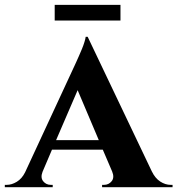

<svg xmlns="http://www.w3.org/2000/svg" viewBox="-47 -781 740 801"><path d="M181.2 -695.3V-760.7H455.6V-695.3ZM318.8 -627.4 586.4 -65.9Q600.1 -37.6 621.3 -23.7Q642.6 -9.8 665 -9.8H672.9V0H378.9V-9.8H386.7Q406.7 -9.8 418.9 -25.1Q431.2 -40.5 420.9 -65.4L381.8 -156.7H169.9L130.4 -64Q121.1 -39.6 133.3 -24.7Q145.5 -9.8 165 -9.8H172.9V0H-26.9V-9.8H-19Q2 -9.8 23.2 -22.7Q44.4 -35.6 57.6 -62L263.7 -506.3Q264.6 -508.3 270.8 -521.7Q276.9 -535.2 282.5 -547.9Q288.1 -560.5 294.7 -576.4Q301.3 -592.3 305.4 -606Q309.6 -619.6 310.5 -627.4ZM187 -196.3H365.2L276.9 -404.8Z"/></svg>

Font: Cinzel Bold
Style: Regular
Weight: 700
Designer: Natanael Gama
Version: Version 1.001;PS 001.001;hotconv 1.0.56;makeotf.lib2.0.21325